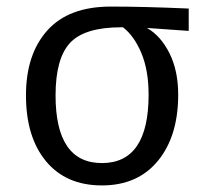

<svg xmlns="http://www.w3.org/2000/svg" viewBox="-20 -552 625 584"><path d="M554 -526V-458L427 -467Q469 -443 495.5 -390Q522 -337 522 -264Q522 -138 460.5 -63Q399 12 290 12Q181 12 120 -61.5Q59 -135 59 -262Q59 -387 124 -459.5Q189 -532 317 -532Q418 -532 554 -526ZM290 -56Q432 -56 432 -264Q432 -338 410 -390.5Q388 -443 354 -469H349Q237 -469 193 -421.5Q149 -374 149 -262Q149 -56 290 -56Z"/></svg>

Font: FiraGO Book
Style: Regular
Weight: 350
Designer: bBox Type
Foundry: bBox Type GmbH
Version: Version 1.001;PS 001.001;hotconv 1.0.88;makeotf.lib2.5.64775